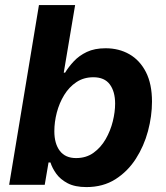

<svg xmlns="http://www.w3.org/2000/svg" viewBox="-20 -748 670 777"><path d="M329.7 9.1Q283.3 9.1 253.6 -6.5Q224 -22.2 207.6 -45.1Q191.2 -68.1 184.2 -90.5H176.4L161 0H17L137.6 -727.5H284L238 -454H243.5Q257.5 -477.3 278.8 -500Q300 -522.8 331.4 -537.8Q362.8 -552.7 407.3 -552.7Q461.3 -552.7 503.6 -528.5Q546 -504.2 570.6 -456.2Q595.1 -408.1 595.1 -336.8Q595.1 -278.4 578.9 -217.5Q562.6 -156.7 529.7 -105.4Q496.8 -54.2 446.9 -22.5Q396.9 9.1 329.7 9.1ZM287.9 -108.3Q328.8 -108.3 358.5 -129.7Q388.2 -151.1 407.7 -185Q427.1 -218.9 436.5 -257Q445.9 -295.1 445.9 -328.6Q445.9 -377.4 424.4 -406.4Q402.9 -435.4 357.8 -435.4Q318.8 -435.4 289.2 -415.6Q259.6 -395.8 239.8 -363.5Q220 -331.1 209.9 -292.6Q199.9 -254.2 199.9 -216.9Q199.9 -166.7 222.1 -137.5Q244.4 -108.3 287.9 -108.3Z"/></svg>

Font: Inter
Style: Italic
Weight: 400
Italic angle: -9.3988°
Designer: Rasmus Andersson
Foundry: rsms
Version: Version 4.001;git-66647c0bb